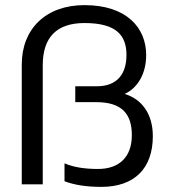

<svg xmlns="http://www.w3.org/2000/svg" viewBox="-20 -720 667 750"><path d="M363 -60C313 -60 269 -66 232 -82V-12C272 3 319 10 376 10C506 10 577 -63 577 -188C577 -275 534 -333 467 -353C517 -376 551 -431 551 -505C551 -612 474 -700 310 -700C159 -700 65 -607 65 -468V0H147V-465C147 -576 203 -630 310 -630C437 -630 474 -580 474 -505C474 -436 442 -383 358 -383H274V-321H356C458 -321 495 -273 495 -192C495 -107 446 -60 363 -60Z"/></svg>

Font: Kanit Light
Style: Regular
Weight: 300
Designer: Katatrad Team
Foundry: CadsonDemak
Version: Version 1.000;PS 001.000;hotconv 1.0.88;makeotf.lib2.5.64775